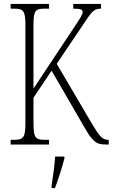

<svg xmlns="http://www.w3.org/2000/svg" viewBox="-20 -734 572 975"><path d="M34 0H229V-24H207C159 -24 150 -35 150 -112V-238L242 -375L406 -92C451 -13 468 0 521 0H532V-24H528C499 -24 484 -44 445 -109L268 -410L388 -588C443 -669 451 -690 493 -690V-714H352V-690C387 -690 400 -686 400 -674C400 -660 387 -641 347 -581L150 -284V-606C150 -679 159 -690 206 -690H229V-714H34V-690H52C99 -690 109 -679 109 -607V-108C109 -35 98 -24 52 -24H34ZM242 208V221H259C275 181 296 113 307 71V61H260C257 113 249 160 242 208Z"/></svg>

Font: Noto Serif Lao ExtraCondensed ExtraLight
Style: Regular
Weight: 200
Width: 2
Designer: Monotype Design Team
Foundry: Monotype Imaging Inc.
Version: Version 2.003